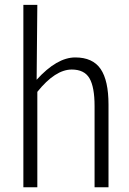

<svg xmlns="http://www.w3.org/2000/svg" viewBox="-20 -786 540 806"><path d="M78.1 0V-765.6H136.7L134.8 -563.5L133.8 -451.2Q218.8 -544.9 295.9 -544.9Q369.1 -544.9 402.3 -496.6Q435.5 -448.2 435.5 -346.7V0H377V-340.8Q377 -420.9 355.5 -457.5Q334 -494.1 281.2 -494.1Q211.9 -494.1 136.7 -400.4V0Z"/></svg>

Font: GenEi Gothic M Light
Style: Regular
Weight: 300
Designer: o_tamon (Modified); [Source Han Sans]
Ryoko NISHIZUKA  (kana & ideographs); Paul D. Hunt (Latin, Greek & Cyrillic); Wenl
Version: Version 1.1a;Original Version 1.004